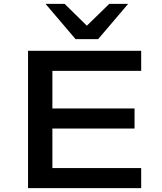

<svg xmlns="http://www.w3.org/2000/svg" viewBox="-20 -966 832 986"><path d="M124 0V-705H705V-602H249V-409H671V-306H249V-103H705V0ZM368 -765 214 -946H312L426 -834L541 -946H638L484 -765Z"/></svg>

Font: Nunito Sans 7pt Expanded SemiBold
Style: Regular
Weight: 600
Width: 7
Designer: Vernon Adams
Foundry: Vernon Adams
Version: Version 3.101;gftools[0.9.27]